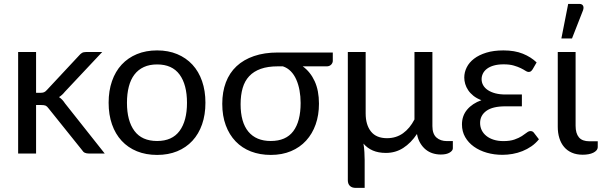

<svg xmlns="http://www.w3.org/2000/svg" viewBox="-20 -766 3002 958"><path d="M160 -506.5V-303H183Q193 -303 199.8 -305.8Q206.5 -308.5 214 -317L374 -488.5Q381 -497 388.8 -501.8Q396.5 -506.5 409.5 -506.5H490L303.5 -308Q290 -291 274.5 -281.5Q283.5 -275.5 290.8 -267.8Q298 -260 304.5 -250L502.5 0H423Q411.5 0 403.2 -3.8Q395 -7.5 389 -17.5L222.5 -225Q215 -235.5 207.8 -238.8Q200.5 -242 185.5 -242H160V0H70.5V-506.5Z M764 -514.5Q819.5 -514.5 864 -496Q908.5 -477.5 940 -443.5Q971.5 -409.5 988.2 -361.2Q1005 -313 1005 -253.5Q1005 -193.5 988.2 -145.5Q971.5 -97.5 940 -63.5Q908.5 -29.5 864 -11.2Q819.5 7 764 7Q708 7 663.2 -11.2Q618.5 -29.5 587 -63.5Q555.5 -97.5 538.8 -145.5Q522 -193.5 522 -253.5Q522 -313 538.8 -361.2Q555.5 -409.5 587 -443.5Q618.5 -477.5 663.2 -496Q708 -514.5 764 -514.5ZM764 -62.5Q839 -62.5 876 -112.8Q913 -163 913 -253Q913 -343.5 876 -394Q839 -444.5 764 -444.5Q726 -444.5 697.8 -431.5Q669.5 -418.5 650.8 -394Q632 -369.5 622.8 -333.8Q613.5 -298 613.5 -253Q613.5 -163 650.8 -112.8Q688 -62.5 764 -62.5Z M1366 -435Q1316.5 -435 1281.2 -422.5Q1246 -410 1223.5 -386Q1201 -362 1190.8 -326.8Q1180.5 -291.5 1180.5 -246Q1180.5 -156 1219.2 -109.2Q1258 -62.5 1331 -62.5Q1406.5 -62.5 1443.2 -111.2Q1480 -160 1480 -252Q1480 -285 1474.5 -315Q1469 -345 1458.2 -369.2Q1447.5 -393.5 1430.8 -410.5Q1414 -427.5 1391.5 -435ZM1640.5 -504V-462Q1640.5 -457.5 1638.5 -452.8Q1636.5 -448 1632.8 -444Q1629 -440 1623.5 -437.5Q1618 -435 1611 -435H1490.5Q1529 -407 1550.2 -360.5Q1571.5 -314 1571.5 -248.5Q1571.5 -192 1555 -145.2Q1538.5 -98.5 1507.5 -64.5Q1476.5 -30.5 1432 -11.8Q1387.5 7 1331.5 7Q1277 7 1232.2 -10.2Q1187.5 -27.5 1155.8 -60.5Q1124 -93.5 1106.5 -140.8Q1089 -188 1089 -248Q1089 -307.5 1107 -355Q1125 -402.5 1160.2 -435.5Q1195.5 -468.5 1247.2 -486.2Q1299 -504 1366 -504Z M2239.5 -62V-26Q2239.5 -14.5 2223.8 -4.8Q2208 5 2179.5 5Q2158.5 5 2139.2 -1Q2120 -7 2104.2 -19.8Q2088.5 -32.5 2077 -51.8Q2065.5 -71 2060.5 -97.5Q2030.5 -52.5 1992 -27.8Q1953.5 -3 1905.5 -3Q1868 -3 1840.2 -15Q1812.5 -27 1793.5 -49.5Q1797 -28.5 1798.2 -7.2Q1799.5 14 1799.5 32V171.5H1755Q1736 171.5 1725.8 161.5Q1715.5 151.5 1715.5 133.5V-506.5H1804.5V-200Q1804.5 -143 1831 -109.8Q1857.5 -76.5 1911 -76.5Q1956.5 -76.5 1990.8 -101Q2025 -125.5 2048 -170V-506.5H2137.5V-137Q2137.5 -98 2157.5 -80Q2177.5 -62 2210.5 -62Z M2669 -71Q2652.5 -50.5 2631.5 -36Q2610.5 -21.5 2586.8 -12Q2563 -2.5 2537.5 2Q2512 6.5 2487 6.5Q2445.5 6.5 2409 -4Q2372.5 -14.5 2344.8 -34.2Q2317 -54 2301 -82Q2285 -110 2285 -145Q2285 -188.5 2311 -219.2Q2337 -250 2382 -266Q2358.5 -275 2342.2 -288Q2326 -301 2316 -316Q2306 -331 2301.2 -347.2Q2296.5 -363.5 2296.5 -379Q2296.5 -405.5 2308.8 -430Q2321 -454.5 2345.5 -473.2Q2370 -492 2406.5 -503.2Q2443 -514.5 2492 -514.5Q2548 -514.5 2588.8 -498Q2629.5 -481.5 2657.5 -454.5L2637.5 -420Q2632 -412 2627.8 -409.5Q2623.5 -407 2617 -407Q2610.5 -407 2601.5 -413Q2592.5 -419 2578.2 -426Q2564 -433 2543.2 -439Q2522.5 -445 2493 -445Q2465 -445 2444.5 -439.2Q2424 -433.5 2410.2 -423.2Q2396.5 -413 2389.8 -399.5Q2383 -386 2383 -371Q2383 -354.5 2391 -340.5Q2399 -326.5 2414.5 -316.2Q2430 -306 2452 -300.2Q2474 -294.5 2502 -294.5H2584V-235.5H2502Q2438 -235.5 2406.8 -212.8Q2375.5 -190 2375.5 -152.5Q2375.5 -133 2383.5 -116.5Q2391.5 -100 2406.8 -87.8Q2422 -75.5 2443.5 -68.8Q2465 -62 2492 -62Q2525 -62 2547 -69.8Q2569 -77.5 2583.8 -87Q2598.5 -96.5 2608.2 -104.2Q2618 -112 2627 -112Q2638 -112 2644 -103.5Z M2763 -506.5H2852V-138.5Q2852 -100.5 2868.5 -80.8Q2885 -61 2921.5 -61H2962.5V-33Q2962.5 -23.5 2956.5 -16.2Q2950.5 -9 2940.2 -4Q2930 1 2916.5 3.5Q2903 6 2887.5 6Q2857 6 2833.8 -4Q2810.5 -14 2794.8 -32.5Q2779 -51 2771 -76.8Q2763 -102.5 2763 -133.5ZM2781 -574 2815 -746.5H2870.5Q2884 -746.5 2889 -737.8Q2894 -729 2889 -714.5L2834 -574Z"/></svg>

Font: Lato
Style: Regular
Weight: 400
Designer: Lukasz Dziedzic with Adam Twardoch and Botio Nikoltchev
Foundry: tyPoland Lukasz Dziedzic
Version: Version 2.015; 2015-08-06; http://www.latofonts.com/